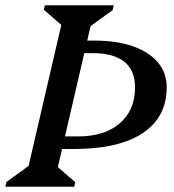

<svg xmlns="http://www.w3.org/2000/svg" viewBox="-46 -710 661 730"><path d="M-25.5 0 -21.4 -18.3 98.2 -104.9 53.4 -39 195.4 -651 222.8 -584.2 120.7 -672.9 124.9 -690H386.6L382.4 -671.7L262.8 -585.1L307.7 -651L165.7 -39L138.2 -105.8L240.3 -17.1L236.1 0ZM147.9 -143.6V-191.3H250.6Q351.3 -191.3 409.4 -241.2Q467.4 -291.1 467.4 -377.4Q467.4 -442.6 426.7 -475.3Q386 -508 305.1 -508H209.8V-555.7H312.6Q397.5 -555.7 459.2 -534.1Q520.9 -512.4 554.3 -472.7Q587.8 -432.9 587.8 -378.3Q587.8 -265 497.3 -204.3Q406.7 -143.6 235.2 -143.6Z"/></svg>

Font: Platypi Light
Style: Italic
Weight: 300
Italic angle: -13°
Designer: David Sargent
Foundry: Bolt Cutter Type
Version: Version 1.200